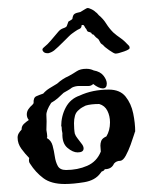

<svg xmlns="http://www.w3.org/2000/svg" viewBox="-20 -459 382 480"><path d="M142 1Q108 1 88.5 -13.5Q69 -28 55 -50Q51 -55 53 -64Q43 -74 33.5 -87Q24 -100 24 -115Q24 -121 27 -126Q30 -131 34 -135V-136Q34 -144 40 -149.5Q46 -155 52 -159Q47 -165 47 -173Q47 -180 51 -186Q55 -192 61 -197L64 -201Q63 -215 71 -218.5Q79 -222 88 -225Q95 -233 104 -238.5Q113 -244 123 -250Q136 -262 152 -269Q163 -275 172 -281Q181 -287 196 -287Q201 -287 205.5 -286Q210 -285 214 -283Q231 -280 239 -269.5Q247 -259 247 -250Q247 -238 237 -238Q227 -238 213 -249Q208 -244 201 -244H177Q173 -244 168.5 -243Q164 -242 160 -240Q155 -236 149.5 -233Q144 -230 139 -227Q132 -220 124.5 -213.5Q117 -207 108 -202Q95 -182 96 -170.5Q97 -159 96 -134Q96 -133 97.5 -124.5Q99 -116 97 -114Q108 -108 111.5 -95Q115 -82 117 -68Q119 -54 124.5 -44Q130 -34 145 -34Q174 -34 198 -44.5Q222 -55 232 -80Q232 -84 231.5 -87.5Q231 -91 231 -95Q231 -101 233 -106.5Q235 -112 242 -116L246 -118Q255 -133 255 -153Q255 -169 248.5 -182Q242 -195 228 -199Q207 -199 194 -195Q190 -193 185.5 -190.5Q181 -188 178 -185Q170 -179 167.5 -170Q165 -161 165 -151Q165 -144 165.5 -137Q166 -130 167 -125Q169 -119 173.5 -113.5Q178 -108 183 -101Q189 -94 189 -88Q189 -78 174 -78Q162 -78 148.5 -89.5Q135 -101 136 -126Q135 -130 134.5 -134Q134 -138 134 -143H133Q133 -169 144.5 -190.5Q156 -212 179 -220Q211 -235 252 -235Q280 -235 294 -217.5Q308 -200 313 -175.5Q318 -151 318 -130Q318 -132 315 -122Q312 -112 306.5 -97Q301 -82 294.5 -70Q288 -58 281 -57Q271 -57 265 -50Q259 -36 242 -36L240 -33Q239 -32 237.5 -31.5Q236 -31 234 -30L231 -26Q218 -8 190.5 -3.5Q163 1 142 1ZM269 -325Q265 -325 253 -333.5Q241 -342 239 -345Q236 -348 234 -349Q232 -350 230 -354Q227 -361 223.5 -363Q220 -365 216 -370Q214 -373 212 -373Q210 -373 209 -375Q209 -376 208.5 -376.5Q208 -377 208 -377Q204 -379 201 -379.5Q198 -380 196 -386Q193 -389 191 -393.5Q189 -398 184 -396Q184 -389 179 -387Q174 -385 167 -380L160 -375Q157 -373 151.5 -367.5Q146 -362 143 -359Q122 -338 115.5 -333Q109 -328 101 -326H98Q91 -326 87.5 -331Q84 -336 89 -340Q100 -349 106.5 -357Q113 -365 126 -380Q131 -386 138.5 -388.5Q146 -391 147 -394L151 -405Q154 -407 157.5 -409Q161 -411 161 -412Q162 -421 166 -424Q170 -427 181 -429Q183 -430 190 -434.5Q197 -439 199 -439Q202 -439 206 -437Q214 -434 220 -428Q222 -427 223.5 -425Q225 -423 227 -421Q238 -412 245.5 -400Q253 -388 263 -378Q272 -370 281 -364Q290 -358 302 -345Q304 -343 304 -340Q306 -336 290.5 -330.5Q275 -325 269 -325Z"/></svg>

Font: Are You Serious
Style: Regular
Weight: 400
Designer: Robert E. Leuschke
Foundry: Robert E. Leuschke
Version: Version 1.100